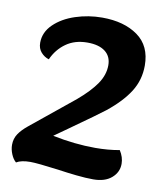

<svg xmlns="http://www.w3.org/2000/svg" viewBox="-79 -748 721 827"><g transform="rotate(10 281.5 -334.5)"><path d="M363 -483Q363 -522 335.5 -543Q308 -564 258 -564Q203 -564 164.5 -536.5Q126 -509 106 -464Q86 -470 71.5 -486.5Q57 -503 57 -528Q57 -574 93 -609Q129 -644 185.5 -662.5Q242 -681 302 -681Q398 -681 458 -638Q518 -595 518 -509Q518 -446 485.5 -394.5Q453 -343 388 -291Q360 -269 240 -184L182 -143Q279 -123 369 -123Q425 -123 475 -132Q493 -104 493 -75Q493 -38 464 -13Q435 12 384 12Q352 12 309.5 7.5Q267 3 227 -3Q135 -15 105 -15Q65 -15 44 -2Q31 -13 22.5 -33.5Q14 -54 14 -74Q14 -101 28 -122Q42 -143 68 -164L256 -317Q309 -362 336 -401.5Q363 -441 363 -483Z"/></g></svg>

Font: Sansita
Style: Bold Italic
Weight: 700
Italic angle: -11°
Designer: Pablo Cosgaya
Foundry: Omnibus-Type
Version: Version 1.006